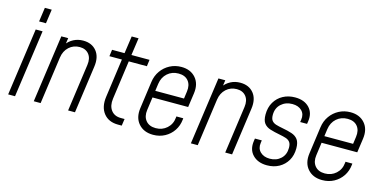

<svg xmlns="http://www.w3.org/2000/svg" viewBox="-71 -1097 2959 1485"><g transform="rotate(15 1408.5 -354.0)"><path d="M37 0 113 -540H168L92 0ZM122 -607 138 -720H193L177 -607Z M242 0 318 -540H373L363 -472L356 -483Q380 -516 414.5 -534Q449 -552 491 -552Q561 -552 598.8 -505.2Q636.5 -458.5 625 -379L572 0H517L570 -379Q577.5 -432.5 551.8 -464.8Q526 -497 478 -497Q428 -497 392.8 -464.8Q357.5 -432.5 350 -379L297 0Z M918 6Q842 6 802.2 -44.5Q762.5 -95 774 -178L817 -488H717L724 -541H824L844 -680H899L879 -541H1024L1017 -488H872L829 -178Q821 -119.5 847.8 -84.2Q874.5 -49 926 -49H956L948 6Z M1199.5 12Q1124.5 12 1082.8 -36Q1041 -84 1052 -162L1082 -379Q1089 -430.5 1116.8 -469.5Q1144.5 -508.5 1186.2 -530.2Q1228 -552 1277.5 -552Q1351.5 -552 1392.8 -504.2Q1434 -456.5 1423 -379L1407 -266H1108L1115 -321H1359L1367 -379Q1374.5 -432.5 1348 -464.8Q1321.5 -497 1269.5 -497Q1217 -497 1180.8 -464.8Q1144.5 -432.5 1137 -379L1107 -162Q1099.5 -109 1126.5 -76Q1153.5 -43 1206 -43Q1258.5 -43 1295.2 -76Q1332 -109 1337 -162L1338 -172H1393L1392 -162Q1387 -111.5 1360.8 -72.2Q1334.5 -33 1292.8 -10.5Q1251 12 1199.5 12Z M1500 0 1576 -540H1631L1621 -472L1614 -483Q1638 -516 1672.5 -534Q1707 -552 1749 -552Q1819 -552 1856.8 -505.2Q1894.5 -458.5 1883 -379L1830 0H1775L1828 -379Q1835.5 -432.5 1809.8 -464.8Q1784 -497 1736 -497Q1686 -497 1650.8 -464.8Q1615.5 -432.5 1608 -379L1555 0Z M2111.5 12Q2038 12 1996.8 -30.8Q1955.5 -73.5 1966 -144L1969 -164H2024L2021 -143Q2014.5 -98 2042.8 -70.5Q2071 -43 2119.5 -43Q2172.5 -43 2207.2 -75.5Q2242 -108 2242 -162.5Q2242 -193 2230.2 -208.2Q2218.5 -223.5 2197 -230.5Q2175.5 -237.5 2146 -243Q2101 -251.5 2068.2 -261.8Q2035.5 -272 2017.8 -295.2Q2000 -318.5 2000 -365.5Q2000 -422 2024.8 -464Q2049.5 -506 2092 -529Q2134.5 -552 2188 -552Q2262.5 -552 2302.8 -509Q2343 -466 2332 -397L2329 -378H2274L2277 -397Q2284 -442 2256.8 -469.5Q2229.5 -497 2180.5 -497Q2127 -497 2091 -464.2Q2055 -431.5 2055 -376.5Q2055 -346 2067 -331Q2079 -316 2101 -309.2Q2123 -302.5 2153 -297Q2197.5 -289 2230 -278.2Q2262.5 -267.5 2280.2 -243.8Q2298 -220 2298 -173Q2298 -117.5 2273.8 -76Q2249.5 -34.5 2207.5 -11.2Q2165.5 12 2111.5 12Z M2553.5 12Q2478.5 12 2436.8 -36Q2395 -84 2406 -162L2436 -379Q2443 -430.5 2470.8 -469.5Q2498.5 -508.5 2540.2 -530.2Q2582 -552 2631.5 -552Q2705.5 -552 2746.8 -504.2Q2788 -456.5 2777 -379L2761 -266H2462L2469 -321H2713L2721 -379Q2728.5 -432.5 2702 -464.8Q2675.5 -497 2623.5 -497Q2571 -497 2534.8 -464.8Q2498.5 -432.5 2491 -379L2461 -162Q2453.5 -109 2480.5 -76Q2507.5 -43 2560 -43Q2612.5 -43 2649.2 -76Q2686 -109 2691 -162L2692 -172H2747L2746 -162Q2741 -111.5 2714.8 -72.2Q2688.5 -33 2646.8 -10.5Q2605 12 2553.5 12Z"/></g></svg>

Font: Mohave Light Light
Style: Italic
Weight: 300
Italic angle: -8°
Version: Version 2.003